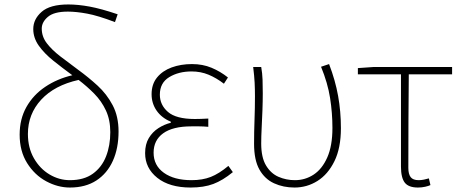

<svg xmlns="http://www.w3.org/2000/svg" viewBox="-20 -827 2073 860"><path d="M293 13Q239 13 187 -15Q135 -43 101.5 -96.5Q68 -150 68 -224Q68 -294 98.5 -348Q129 -402 182.5 -438Q236 -474 304 -490Q259 -523 219 -555Q179 -587 154 -622Q129 -657 129 -697Q129 -741 166.5 -774Q204 -807 286 -807Q330 -807 381.5 -797.5Q433 -788 507 -763L495 -728Q419 -757 370 -766Q321 -775 284 -775Q222 -775 194.5 -751.5Q167 -728 167 -699Q167 -663 189.5 -633.5Q212 -604 249.5 -575Q287 -546 332 -513Q376 -481 417 -443.5Q458 -406 484.5 -356Q511 -306 511 -238Q511 -163 485.5 -106.5Q460 -50 411.5 -18.5Q363 13 293 13ZM332 -469Q224 -445 164.5 -380.5Q105 -316 105 -227Q105 -165 132 -118Q159 -71 202 -45.5Q245 -20 293 -20Q356 -20 396 -49Q436 -78 455 -126.5Q474 -175 474 -235Q474 -290 454.5 -332Q435 -374 402.5 -407Q370 -440 332 -469Z M834 13Q739 13 684.5 -30.5Q630 -74 630 -141Q630 -181 646.5 -208.5Q663 -236 689.5 -253Q716 -270 745 -277V-282Q704 -299 681.5 -331.5Q659 -364 659 -405Q659 -450 683.5 -480Q708 -510 749 -525Q790 -540 840 -540Q888 -540 927.5 -523.5Q967 -507 1001 -480L983 -452Q949 -478 914 -492.5Q879 -507 838 -507Q780 -507 738 -481.5Q696 -456 696 -403Q696 -357 732.5 -325.5Q769 -294 853 -294Q868 -294 880.5 -294.5Q893 -295 913 -296V-259Q890 -261 873 -261Q856 -261 837 -261Q754 -261 711 -230Q668 -199 668 -143Q668 -86 714 -53Q760 -20 838 -20Q887 -20 924 -34.5Q961 -49 1003 -84L1023 -56Q978 -19 935.5 -3Q893 13 834 13Z M1299 13Q1249 13 1207.5 -6Q1166 -25 1142 -67.5Q1118 -110 1118 -183Q1118 -236 1120 -289.5Q1122 -343 1122 -396Q1122 -428 1120.5 -457.5Q1119 -487 1114 -527H1150Q1155 -499 1156 -470.5Q1157 -442 1157 -409Q1157 -374 1155.5 -333Q1154 -292 1152 -253.5Q1150 -215 1150 -184Q1150 -122 1171.5 -86Q1193 -50 1227.5 -35Q1262 -20 1301 -20Q1347 -20 1385 -45Q1423 -70 1446 -122Q1469 -174 1469 -254Q1469 -321 1458.5 -388Q1448 -455 1418 -528L1454 -540Q1482 -467 1494.5 -397Q1507 -327 1507 -253Q1507 -164 1478 -105Q1449 -46 1402 -16.5Q1355 13 1299 13Z M1852 13Q1810 13 1793 -9Q1776 -31 1776 -81V-494H1583V-522L1655 -527H2005V-494H1811Q1810 -388 1809.5 -284Q1809 -180 1809 -75Q1809 -47 1819.5 -33.5Q1830 -20 1855 -20Q1867 -20 1879 -22.5Q1891 -25 1901 -28L1908 2Q1900 6 1884.5 9.5Q1869 13 1852 13Z"/></svg>

Font: Source Han Sans SC ExtraLight
Style: Regular
Weight: 250
Designer: Ryoko NISHIZUKA 西塚涼子 (kana, bopomofo & ideographs); Paul D. Hunt (Latin, Greek & Cyrillic); Sandoll Communications 산돌커뮤니
Foundry: Adobe
Version: Version 2.004;hotconv 1.0.118;makeotfexe 2.5.65603